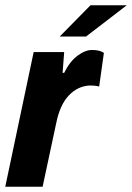

<svg xmlns="http://www.w3.org/2000/svg" viewBox="-23 -710 502 730"><path d="M105 -512H221L215 -433H221Q242 -476 271.5 -498Q301 -520 327 -520Q356 -520 372 -509L354 -381Q340 -385 319 -385Q273 -383 239 -347.5Q205 -312 191 -243L139 0H-3ZM321 -690H459L304 -571H204Z"/></svg>

Font: Decalotype
Style: Bold Italic
Weight: 700
Italic angle: -12°
Designer: Alfredo Marco Pradil
Foundry: Alfredo Marco Pradil
Version: Version 1.0